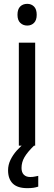

<svg xmlns="http://www.w3.org/2000/svg" viewBox="-20 -758 281 999"><path d="M163 -536V0H78V-536ZM122 -738Q143 -738 157 -724Q171 -710 171 -681Q171 -653 157 -639Q143 -625 122 -625Q100 -625 85.5 -639Q71 -653 71 -681Q71 -710 85 -724Q99 -738 122 -738ZM92 116Q92 139 104 151Q116 163 137 163Q152 163 162 160.5Q172 158 179 157V213Q167 217 154 219Q141 221 122 221Q71 221 46.5 197Q22 173 22 128Q22 100 34.5 74Q47 48 67.5 25Q88 2 110 -14L157 0Q123 33 107.5 59.5Q92 86 92 116Z"/></svg>

Font: Noto Sans Thai SemiCondensed
Style: Regular
Weight: 400
Width: 4
Designer: Monotype Design Team
Foundry: Monotype Imaging Inc.
Version: Version 2.001